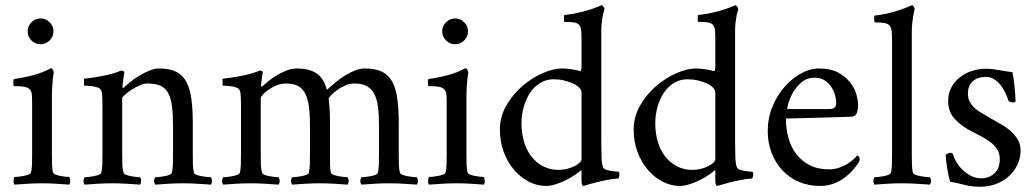

<svg xmlns="http://www.w3.org/2000/svg" viewBox="-20 -698 3932 729"><path d="M85 -579Q85 -599 99.5 -613.5Q114 -628 134 -628Q154 -628 168.5 -613.5Q183 -599 183 -579Q183 -559 168.5 -544.5Q154 -530 134 -530Q114 -530 99.5 -544.5Q85 -559 85 -579ZM177 -115Q177 -92 177.5 -73Q178 -54 182 -42Q183 -38 191 -35Q199 -32 209 -30Q219 -28 229 -27Q239 -26 243 -26Q246 -22 246.5 -11.5Q247 -1 243 3Q213 1 190.5 -0.5Q168 -2 139 -2Q110 -2 87.5 -0.5Q65 1 35 3Q31 -1 31.5 -11.5Q32 -22 35 -26Q40 -26 49.5 -27Q59 -28 69.5 -30Q80 -32 88 -35Q96 -38 97 -42Q101 -54 101.5 -73Q102 -92 102 -115V-301Q102 -324 101 -337.5Q100 -351 93 -358.5Q86 -366 72.5 -368.5Q59 -371 33 -371Q31 -373 30.5 -383.5Q30 -394 33 -398Q71 -403 107.5 -413Q144 -423 173 -439Q177 -439 180.5 -433Q184 -427 184 -423Q180 -397 178.5 -373.5Q177 -350 177 -324Z M584 -438Q624 -438 649 -425.5Q674 -413 688 -386.5Q702 -360 707 -320Q712 -280 712 -226V-115Q712 -92 712.5 -73Q713 -54 717 -41Q718 -37 726.5 -34Q735 -31 745.5 -29Q756 -27 766 -26Q776 -25 781 -25Q789 -11 781 3Q750 1 726.5 -0.5Q703 -2 674 -2Q645 -2 622.5 -0.5Q600 1 569 3Q561 -11 569 -25Q574 -25 584 -26Q594 -27 604.5 -29Q615 -31 623 -34Q631 -37 632 -41Q636 -54 636.5 -73.5Q637 -93 637 -116V-216Q637 -263 633 -294.5Q629 -326 618 -345.5Q607 -365 588 -373Q569 -381 540 -381Q526 -381 509.5 -373.5Q493 -366 478.5 -356.5Q464 -347 454 -338Q444 -329 444 -325V-116Q444 -93 444.5 -73.5Q445 -54 450 -41Q451 -37 459 -34Q467 -31 477.5 -29Q488 -27 498 -26Q508 -25 512 -25Q520 -11 512 3Q481 1 458 -0.5Q435 -2 406 -2Q377 -2 354 -0.5Q331 1 301 3Q293 -11 301 -25Q306 -25 315.5 -26Q325 -27 335.5 -29Q346 -31 354.5 -34Q363 -37 364 -41Q368 -54 368.5 -73.5Q369 -93 369 -116V-299Q369 -309 368.5 -327.5Q368 -346 364 -355Q361 -362 351.5 -365.5Q342 -369 331.5 -370.5Q321 -372 311.5 -372.5Q302 -373 299 -373V-399Q337 -403 374 -410.5Q411 -418 440 -430Q445 -430 448.5 -428Q452 -426 452 -424Q452 -421 450.5 -413Q449 -405 448 -396Q447 -387 446 -379Q445 -371 445 -368Q445 -364 448 -364Q449 -364 451 -366Q459 -374 473.5 -386Q488 -398 507 -409.5Q526 -421 546 -429.5Q566 -438 584 -438Z M1108 -438Q1153 -438 1181 -420Q1209 -402 1221 -357Q1238 -372 1255.5 -386.5Q1273 -401 1292 -412.5Q1311 -424 1329.5 -431Q1348 -438 1366 -438Q1406 -438 1431 -425.5Q1456 -413 1470 -386.5Q1484 -360 1489 -320Q1494 -280 1494 -226V-115Q1494 -92 1494.5 -73Q1495 -54 1499 -41Q1500 -37 1508.5 -34Q1517 -31 1527.5 -29Q1538 -27 1548.5 -26Q1559 -25 1563 -25Q1571 -11 1563 3Q1532 1 1508.5 -0.5Q1485 -2 1456 -2Q1427 -2 1404.5 -0.5Q1382 1 1352 3Q1344 -11 1352 -25Q1357 -25 1366.5 -26Q1376 -27 1386.5 -29Q1397 -31 1405 -34Q1413 -37 1414 -41Q1418 -54 1418.5 -73.5Q1419 -93 1419 -116V-224Q1419 -261 1415.5 -290Q1412 -319 1402 -339.5Q1392 -360 1373.5 -370.5Q1355 -381 1325 -381Q1307 -381 1289.5 -373Q1272 -365 1258.5 -355Q1245 -345 1236.5 -335.5Q1228 -326 1228 -323Q1228 -322 1228.5 -317.5Q1229 -313 1229 -311Q1231 -296 1232 -274.5Q1233 -253 1233 -239V-116Q1233 -93 1233 -73.5Q1233 -54 1237 -41Q1238 -37 1246.5 -34Q1255 -31 1265.5 -29Q1276 -27 1286 -26Q1296 -25 1300 -25Q1308 -11 1300 3Q1270 1 1246.5 -0.5Q1223 -2 1194 -2Q1165 -2 1142.5 -0.5Q1120 1 1089 3Q1081 -11 1089 -25Q1094 -25 1104 -26Q1114 -27 1124.5 -29Q1135 -31 1143 -34Q1151 -37 1152 -41Q1156 -54 1156.5 -73.5Q1157 -93 1157 -116V-218Q1157 -264 1152.5 -295.5Q1148 -327 1137 -346Q1126 -365 1108.5 -373Q1091 -381 1064 -381Q1047 -381 1030.5 -374Q1014 -367 1000.5 -358Q987 -349 978.5 -339.5Q970 -330 970 -325V-116Q970 -93 970.5 -73.5Q971 -54 976 -41Q977 -37 985 -34Q993 -31 1003.5 -29Q1014 -27 1024 -26Q1034 -25 1038 -25Q1046 -11 1038 3Q1007 1 984 -0.5Q961 -2 932 -2Q903 -2 880 -0.5Q857 1 827 3Q819 -11 827 -25Q832 -25 841.5 -26Q851 -27 861.5 -29Q872 -31 880.5 -34Q889 -37 890 -41Q894 -54 894.5 -73.5Q895 -93 895 -116V-299Q895 -309 894.5 -327.5Q894 -346 890 -355Q887 -362 877.5 -365.5Q868 -369 857.5 -370.5Q847 -372 837.5 -372.5Q828 -373 825 -373V-399Q863 -403 900 -410.5Q937 -418 966 -430Q971 -430 974.5 -428Q978 -426 978 -424Q978 -421 976.5 -414Q975 -407 974 -399Q973 -391 972 -383.5Q971 -376 971 -373Q971 -369 974 -369Q975 -369 977 -371Q986 -379 1000 -390.5Q1014 -402 1031.5 -412.5Q1049 -423 1068.5 -430.5Q1088 -438 1108 -438Z M1659 -579Q1659 -599 1673.5 -613.5Q1688 -628 1708 -628Q1728 -628 1742.5 -613.5Q1757 -599 1757 -579Q1757 -559 1742.5 -544.5Q1728 -530 1708 -530Q1688 -530 1673.5 -544.5Q1659 -559 1659 -579ZM1751 -115Q1751 -92 1751.5 -73Q1752 -54 1756 -42Q1757 -38 1765 -35Q1773 -32 1783 -30Q1793 -28 1803 -27Q1813 -26 1817 -26Q1820 -22 1820.5 -11.5Q1821 -1 1817 3Q1787 1 1764.5 -0.5Q1742 -2 1713 -2Q1684 -2 1661.5 -0.5Q1639 1 1609 3Q1605 -1 1605.5 -11.5Q1606 -22 1609 -26Q1614 -26 1623.5 -27Q1633 -28 1643.5 -30Q1654 -32 1662 -35Q1670 -38 1671 -42Q1675 -54 1675.5 -73Q1676 -92 1676 -115V-301Q1676 -324 1675 -337.5Q1674 -351 1667 -358.5Q1660 -366 1646.5 -368.5Q1633 -371 1607 -371Q1605 -373 1604.5 -383.5Q1604 -394 1607 -398Q1645 -403 1681.5 -413Q1718 -423 1747 -439Q1751 -439 1754.5 -433Q1758 -427 1758 -423Q1754 -397 1752.5 -373.5Q1751 -350 1751 -324Z M2082 -397Q2054 -397 2031 -383Q2008 -369 1992.5 -345.5Q1977 -322 1968.5 -292Q1960 -262 1960 -230Q1960 -194 1969 -162Q1978 -130 1996 -106Q2014 -82 2040.5 -67.5Q2067 -53 2101 -53Q2118 -53 2133.5 -57Q2149 -61 2161 -67Q2173 -73 2180.5 -80Q2188 -87 2188 -93V-348Q2188 -356 2179.5 -365Q2171 -374 2156 -381Q2141 -388 2122 -392.5Q2103 -397 2082 -397ZM2115 -438Q2131 -438 2153 -434.5Q2175 -431 2183 -428Q2188 -428 2188 -447V-550Q2188 -571 2186.5 -584Q2185 -597 2178.5 -604Q2172 -611 2158.5 -613Q2145 -615 2122 -615Q2122 -615 2121.5 -619Q2121 -623 2121 -627.5Q2121 -632 2121.5 -636.5Q2122 -641 2123 -641Q2160 -645 2196 -654.5Q2232 -664 2263 -678Q2267 -678 2271 -673Q2275 -668 2275 -663Q2272 -654 2269 -641Q2267 -630 2265 -614Q2263 -598 2263 -578V-159Q2263 -130 2264 -102Q2265 -74 2270 -63Q2273 -56 2282.5 -53Q2292 -50 2302 -48.5Q2312 -47 2320 -46.5Q2328 -46 2329 -46Q2331 -45 2331.5 -40.5Q2332 -36 2332 -34Q2332 -32 2330.5 -26Q2329 -20 2325 -20Q2306 -19 2283.5 -14.5Q2261 -10 2241.5 -5Q2222 0 2209 4Q2196 8 2196 8Q2191 8 2189.5 1Q2188 -6 2188 -11V-45Q2188 -54 2185 -51Q2179 -45 2164.5 -35Q2150 -25 2131.5 -15.5Q2113 -6 2092 1Q2071 8 2053 8Q2019 8 1987.5 -8.5Q1956 -25 1931.5 -53.5Q1907 -82 1892.5 -121Q1878 -160 1878 -206Q1878 -255 1902.5 -297.5Q1927 -340 1963 -371Q1999 -402 2040 -420Q2081 -438 2115 -438Z M2590 -397Q2562 -397 2539 -383Q2516 -369 2500.5 -345.5Q2485 -322 2476.5 -292Q2468 -262 2468 -230Q2468 -194 2477 -162Q2486 -130 2504 -106Q2522 -82 2548.5 -67.5Q2575 -53 2609 -53Q2626 -53 2641.5 -57Q2657 -61 2669 -67Q2681 -73 2688.5 -80Q2696 -87 2696 -93V-348Q2696 -356 2687.5 -365Q2679 -374 2664 -381Q2649 -388 2630 -392.5Q2611 -397 2590 -397ZM2623 -438Q2639 -438 2661 -434.5Q2683 -431 2691 -428Q2696 -428 2696 -447V-550Q2696 -571 2694.5 -584Q2693 -597 2686.5 -604Q2680 -611 2666.5 -613Q2653 -615 2630 -615Q2630 -615 2629.5 -619Q2629 -623 2629 -627.5Q2629 -632 2629.5 -636.5Q2630 -641 2631 -641Q2668 -645 2704 -654.5Q2740 -664 2771 -678Q2775 -678 2779 -673Q2783 -668 2783 -663Q2780 -654 2777 -641Q2775 -630 2773 -614Q2771 -598 2771 -578V-159Q2771 -130 2772 -102Q2773 -74 2778 -63Q2781 -56 2790.5 -53Q2800 -50 2810 -48.5Q2820 -47 2828 -46.5Q2836 -46 2837 -46Q2839 -45 2839.5 -40.5Q2840 -36 2840 -34Q2840 -32 2838.5 -26Q2837 -20 2833 -20Q2814 -19 2791.5 -14.5Q2769 -10 2749.5 -5Q2730 0 2717 4Q2704 8 2704 8Q2699 8 2697.5 1Q2696 -6 2696 -11V-45Q2696 -54 2693 -51Q2687 -45 2672.5 -35Q2658 -25 2639.5 -15.5Q2621 -6 2600 1Q2579 8 2561 8Q2527 8 2495.5 -8.5Q2464 -25 2439.5 -53.5Q2415 -82 2400.5 -121Q2386 -160 2386 -206Q2386 -255 2410.5 -297.5Q2435 -340 2471 -371Q2507 -402 2548 -420Q2589 -438 2623 -438Z M3074 -403Q3043 -403 3022 -384.5Q3001 -366 2989 -343.5Q2977 -321 2972.5 -302.5Q2968 -284 2969 -284H3132Q3141 -284 3148 -289Q3155 -294 3155 -308Q3155 -319 3151 -335Q3147 -351 3137.5 -366Q3128 -381 3112.5 -392Q3097 -403 3074 -403ZM3089 -438Q3134 -438 3162.5 -422.5Q3191 -407 3208 -385Q3225 -363 3231.5 -340Q3238 -317 3238 -302Q3238 -281 3233 -268.5Q3228 -256 3214 -255Q3207 -255 3186 -254Q3165 -253 3138.5 -252.5Q3112 -252 3082.5 -251Q3053 -250 3027.5 -249.5Q3002 -249 2984.5 -248.5Q2967 -248 2964 -248Q2964 -210 2973.5 -175Q2983 -140 3003 -113.5Q3023 -87 3054 -71Q3085 -55 3127 -55Q3148 -55 3165.5 -61Q3183 -67 3197 -75.5Q3211 -84 3220.5 -93Q3230 -102 3235 -108Q3236 -108 3240 -104.5Q3244 -101 3244 -94Q3244 -85 3237 -76Q3230 -66 3217.5 -51.5Q3205 -37 3187 -23.5Q3169 -10 3145.5 -1Q3122 8 3093 8Q3049 8 3012.5 -8Q2976 -24 2950 -52Q2924 -80 2909.5 -118Q2895 -156 2895 -200Q2895 -250 2913 -293.5Q2931 -337 2959.5 -369Q2988 -401 3022 -419.5Q3056 -438 3089 -438Z M3367 -545Q3367 -567 3365.5 -580Q3364 -593 3358 -600.5Q3352 -608 3338.5 -610.5Q3325 -613 3301 -613Q3301 -613 3300 -617Q3299 -621 3299 -625.5Q3299 -630 3299.5 -634.5Q3300 -639 3302 -639Q3339 -643 3375 -653.5Q3411 -664 3442 -678Q3446 -678 3449.5 -672.5Q3453 -667 3453 -662Q3450 -653 3448 -640Q3446 -629 3444 -613Q3442 -597 3442 -577V-113Q3442 -91 3442.5 -72Q3443 -53 3447 -41Q3448 -37 3456.5 -34Q3465 -31 3475.5 -29Q3486 -27 3496 -26Q3506 -25 3511 -25Q3519 -11 3511 3Q3480 1 3456.5 -0.5Q3433 -2 3404 -2Q3375 -2 3352.5 -0.5Q3330 1 3300 3Q3292 -11 3300 -25Q3305 -25 3314.5 -26Q3324 -27 3334.5 -29Q3345 -31 3353 -34Q3361 -37 3362 -41Q3366 -53 3366.5 -72Q3367 -91 3367 -113Z M3723 -437Q3737 -437 3748.5 -435.5Q3760 -434 3771.5 -432Q3783 -430 3795.5 -428Q3808 -426 3824 -424Q3829 -401 3832 -371Q3835 -341 3836 -315Q3836 -309 3826 -309Q3817 -309 3809 -315Q3805 -329 3797.5 -345Q3790 -361 3779.5 -374.5Q3769 -388 3755 -397Q3741 -406 3725 -406Q3689 -406 3672 -388Q3655 -370 3655 -344Q3655 -324 3662.5 -310.5Q3670 -297 3682 -286.5Q3694 -276 3709.5 -267.5Q3725 -259 3741 -249Q3758 -239 3778 -228Q3798 -217 3815 -202.5Q3832 -188 3843.5 -169.5Q3855 -151 3855 -127Q3855 -97 3842.5 -71.5Q3830 -46 3809 -27.5Q3788 -9 3760.5 1Q3733 11 3703 11Q3669 11 3644.5 4.5Q3620 -2 3588 -8Q3585 -16 3582 -29.5Q3579 -43 3576.5 -58Q3574 -73 3572.5 -87.5Q3571 -102 3571 -111Q3574 -113 3579.5 -115.5Q3585 -118 3589 -118Q3594 -118 3597 -115Q3602 -99 3611.5 -82.5Q3621 -66 3635.5 -52.5Q3650 -39 3667.5 -30Q3685 -21 3705 -21Q3735 -21 3755.5 -39.5Q3776 -58 3776 -93Q3776 -116 3765.5 -132Q3755 -148 3737.5 -160.5Q3720 -173 3698.5 -184Q3677 -195 3655 -207Q3625 -224 3602.5 -249.5Q3580 -275 3580 -315Q3580 -343 3592 -365.5Q3604 -388 3624 -404Q3644 -420 3670 -428.5Q3696 -437 3723 -437Z"/></svg>

Font: Vermiglione
Style: Regular
Weight: 400
Version: Version 1.000